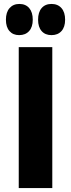

<svg xmlns="http://www.w3.org/2000/svg" viewBox="-20 -953 360 973"><path d="M77 -775Q46 -775 28 -795.5Q10 -816 10 -853Q10 -891 28.5 -912Q47 -933 78 -933Q110 -933 128 -912Q146 -891 146 -853Q146 -816 127.5 -795.5Q109 -775 77 -775ZM241 -775Q209 -775 191 -795.5Q173 -816 173 -853Q173 -891 191 -912Q209 -933 241 -933Q273 -933 291.5 -912Q310 -891 310 -853Q310 -816 291.5 -795.5Q273 -775 241 -775ZM75 0V-714H245V0Z"/></svg>

Font: Noto Sans ExtraCondensed Black
Style: Regular
Weight: 900
Width: 2
Designer: Monotype Design Team
Foundry: Monotype Imaging Inc.
Version: Version 2.013; ttfautohint (v1.8.4.7-5d5b)